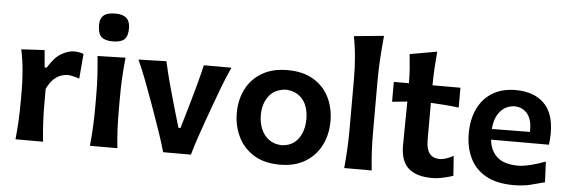

<svg xmlns="http://www.w3.org/2000/svg" viewBox="-52 -987 3449 1166"><g transform="rotate(5 1673.0 -404.0)"><path d="M71.3 0Q77.1 -59.6 80.1 -115Q83 -170.4 83 -238.3V-293Q83 -355 77.6 -418.7Q72.3 -482.4 58.6 -547.4L200.2 -555.2L209.5 -450.2H222.2Q260.3 -514.2 302 -538.3Q343.8 -562.5 379.4 -562.5Q392.1 -562.5 407.7 -560.3Q423.3 -558.1 437.5 -552.2L424.8 -400.9Q406.2 -407.2 386.2 -411.9Q366.2 -416.5 352.1 -416.5Q334.5 -416.5 312.7 -409.2Q291 -401.9 268.6 -381.3Q246.1 -360.8 227.1 -320.8V-231Q227.1 -168.5 230 -114Q232.9 -59.6 239.3 0Z M524.9 0Q530.8 -59.6 533.7 -115Q536.6 -170.4 536.6 -238.3V-293Q536.6 -372.6 533 -430.4Q529.3 -488.3 523.4 -547.4L693.8 -551.8Q687.5 -491.7 684.1 -432.9Q680.7 -374 680.7 -293V-238.3Q680.7 -170.4 683.3 -115Q686 -59.6 692.4 0ZM607.4 -643.6Q559.6 -643.6 537.8 -663.8Q516.1 -684.1 516.1 -737.3Q516.1 -775.4 537.8 -794.4Q559.6 -813.5 608.4 -813.5Q656.2 -813.5 677.7 -793Q699.2 -772.5 699.2 -731.9Q699.2 -682.6 677.7 -663.1Q656.2 -643.6 607.4 -643.6Z M971.2 0Q956.5 -51.8 939 -104.2Q921.4 -156.7 903.3 -207L868.7 -304.2Q846.7 -364.7 823.5 -426Q800.3 -487.3 772.9 -547.4L942.9 -552.2Q956.5 -491.2 972.4 -430.9Q988.3 -370.6 1005.9 -309.6L1050.8 -155.8H1063.5L1108.4 -309.6Q1126.5 -372.1 1142.3 -430.9Q1158.2 -489.7 1171.4 -547.4H1339.8Q1312 -486.8 1288.6 -425.3Q1265.1 -363.8 1243.2 -302.7L1208 -205.1Q1189.5 -153.3 1172.4 -102.8Q1155.3 -52.2 1140.6 0Z M1684.1 13.7Q1586.9 13.7 1522.9 -26.9Q1459 -67.4 1427.5 -133.5Q1396 -199.7 1396 -275.9Q1396 -357.9 1429.2 -422.9Q1462.4 -487.8 1526.1 -525.1Q1589.8 -562.5 1681.2 -562.5Q1775.4 -562.5 1839.1 -524.4Q1902.8 -486.3 1935.1 -421.4Q1967.3 -356.4 1967.3 -275.9Q1967.3 -193.8 1933.8 -128.2Q1900.4 -62.5 1837.2 -24.4Q1773.9 13.7 1684.1 13.7ZM1683.6 -105Q1730 -106.9 1760.3 -130.4Q1790.5 -153.8 1805.4 -191.9Q1820.3 -230 1820.3 -275.9Q1820.3 -350.1 1784.9 -394.3Q1749.5 -438.5 1683.6 -443.4Q1614.3 -439.9 1578.4 -393.3Q1542.5 -346.7 1542.5 -275.9Q1542.5 -231 1558.3 -192.6Q1574.2 -154.3 1605.5 -130.6Q1636.7 -106.9 1683.6 -105Z M2075.2 0Q2080.6 -59.6 2083.7 -115Q2086.9 -170.4 2086.9 -238.3V-543Q2086.9 -610.4 2081.5 -674.8Q2076.2 -739.3 2063.5 -803.2L2246.1 -820.8Q2239.7 -755.4 2235.1 -686.5Q2230.5 -617.7 2230.5 -543V-238.3Q2230.5 -170.4 2233.4 -115Q2236.3 -59.6 2242.7 0Z M2609.4 13.7Q2516.6 13.7 2467.8 -28.8Q2418.9 -71.3 2418.9 -168.5Q2418.9 -234.9 2420.2 -301.5Q2421.4 -368.2 2421.9 -435.5L2329.6 -426.3V-547.4H2421.9Q2421.4 -595.2 2418.5 -637.2Q2415.5 -679.2 2410.6 -724.1L2576.2 -753.4Q2571.3 -698.7 2568.6 -651.4Q2565.9 -604 2565.4 -547.4H2735.8V-426.3Q2693.4 -431.6 2650.1 -435.1Q2606.9 -438.5 2564.9 -440.4V-211.9Q2564.9 -105 2648.9 -105Q2665 -105 2688 -112.5Q2710.9 -120.1 2731 -131.8L2739.7 -11.2Q2719.7 -3.4 2682.4 5.1Q2645 13.7 2609.4 13.7Z M3108.9 13.7Q3004.9 13.7 2939 -23.4Q2873 -60.5 2841.6 -126Q2810.1 -191.4 2810.1 -275.9Q2810.1 -359.9 2840.1 -424.3Q2870.1 -488.8 2928.5 -525.6Q2986.8 -562.5 3072.3 -562.5Q3182.1 -562.5 3244.1 -502.4Q3306.2 -442.4 3306.2 -321.3Q3306.2 -300.3 3304.9 -283.2Q3303.7 -266.1 3301.3 -249.5H2948.7Q2955.1 -182.1 2998 -144.3Q3041 -106.4 3126.5 -106.4Q3156.7 -106.4 3203.1 -117.9Q3249.5 -129.4 3291.5 -146L3297.4 -20.5Q3263.2 -11.2 3216.1 1.2Q3168.9 13.7 3108.9 13.7ZM3179.7 -316.9Q3182.1 -386.7 3154.1 -424.3Q3126 -461.9 3073.7 -463.9Q3019.5 -461.4 2985.8 -421.6Q2952.1 -381.8 2947.8 -314.5Z"/></g></svg>

Font: Pinar-FD SemiBold
Style: Regular
Weight: 600
Designer: Amin Abedi
Version: Version 2.000